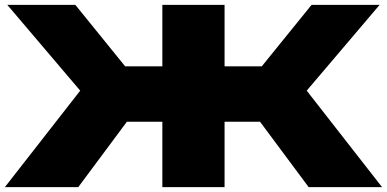

<svg xmlns="http://www.w3.org/2000/svg" viewBox="-35 -770 1592 790"><path d="M633 0V-269H487L287 0H-15L295 -397L-5 -750H275L480 -497H633V-750H889V-497H1042L1247 -750H1527L1227 -397L1537 0H1235L1035 -269H889V0Z"/></svg>

Font: Bounded
Style: Regular
Weight: 900
Designer: Vlad Churkin
Version: Version 1.0